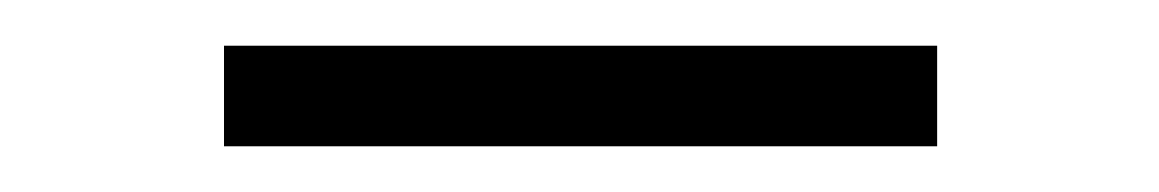

<svg xmlns="http://www.w3.org/2000/svg" viewBox="-20 -322 507 84"><path d="M78 -302H390V-258H78Z"/></svg>

Font: Encode Sans Wide
Style: Thin
Weight: 100
Designer: Pablo Impallari, Andres Torresi
Foundry: Pablo Impallari, Andres Torresi
Version: Version 1.000; ttfautohint (v1.00) -l 8 -r 50 -G 200 -x 14 -